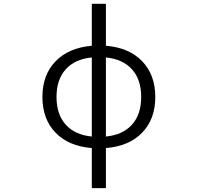

<svg xmlns="http://www.w3.org/2000/svg" viewBox="-20 -770 1040 1010"><path d="M537.1 -529.3Q659.2 -519.5 728 -447.8Q796.9 -376 796.9 -259.8Q796.9 -143.6 728 -72.3Q659.2 -1 537.1 8.8V219.7H462.9V8.8Q340.8 -1 272 -72.3Q203.1 -143.6 203.1 -259.8Q203.1 -376 272 -447.3Q340.8 -518.6 462.9 -529.3V-750H537.1ZM537.1 -51.8Q626 -60.5 674.3 -114.3Q722.7 -168 722.7 -259.8Q722.7 -351.6 674.3 -405.3Q626 -459 537.1 -467.8ZM462.9 -467.8Q374 -459 325.7 -405.3Q277.3 -351.6 277.3 -259.8Q277.3 -168 325.7 -114.3Q374 -60.5 462.9 -51.8Z"/></svg>

Font: Gen Shin Gothic Monospace Normal
Style: Regular
Weight: 350
Designer: [Source Han Sans]
Ryoko NISHIZUKA  (kana & ideographs); Paul D. Hunt (Latin, Greek & Cyrillic); Wenlong ZHANG  (bopomofo
Version: Version 1.002.20150607